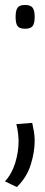

<svg xmlns="http://www.w3.org/2000/svg" viewBox="-39 -559 183 775"><path d="M27 -58 91 -63Q95 -46 98 -28Q101 -10 101 9Q101 55 85 106Q69 157 29 196L-19 173Q9 143 22.5 98.5Q36 54 36 11Q36 -1 34 -19.5Q32 -38 27 -58ZM24 -491Q24 -517 32 -528Q40 -539 62 -539Q84 -539 92.5 -528Q101 -517 101 -491Q101 -464 92.5 -453.5Q84 -443 62 -443Q40 -443 32 -453.5Q24 -464 24 -491Z"/></svg>

Font: Georama ExtraCondensed
Style: Regular
Weight: 400
Width: 2
Designer: Jean-Baptiste Levee
Foundry: Production Type
Version: Version 1.000